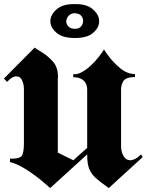

<svg xmlns="http://www.w3.org/2000/svg" viewBox="-51 -952 748 980"><path d="M71 -219V-503Q70 -525 61 -543.5Q52 -562 34 -562Q24 -563 12 -556.5Q0 -550 -15 -534L-31 -551L126 -709Q135 -702 146 -695.5Q157 -689 168 -682Q197 -663 220.5 -636Q244 -609 245 -563V-557Q244 -555 244 -553V-173L323 -134L394 -197V-496Q394 -524 376 -541Q358 -558 323 -558V-575Q324 -574 325 -574H327L328 -573H330Q344 -573 360 -580.5Q376 -588 392 -600Q413 -616 433 -638Q453 -660 469 -683Q472 -687 474.5 -691.5Q477 -696 480 -700Q484 -692 489.5 -684.5Q495 -677 501 -669Q527 -633 563 -603.5Q599 -574 638 -574V-559Q591 -558 579 -538.5Q567 -519 567 -495V-205Q567 -177 579.5 -155.5Q592 -134 614 -134Q625 -134 639 -141Q653 -148 669 -164L677 -150L504 8Q482 -8 465 -21Q448 -34 435 -46Q414 -66 404 -91Q394 -116 394 -164L205 8Q195 -1 175.5 -18Q156 -35 132 -53Q117 -64 102 -74.5Q87 -85 71 -94Q53 -105 34.5 -113Q16 -121 0 -125V-142Q53 -141 62 -159.5Q71 -178 71 -219ZM324 -932Q326 -931 328 -931H333Q391 -932 422.5 -905Q454 -878 455 -846V-843Q455 -811 424.5 -784.5Q394 -758 332 -758Q268 -758 237.5 -784.5Q207 -811 206 -842V-845Q207 -877 237.5 -904Q268 -931 324 -931ZM332 -885Q311 -884 299.5 -871.5Q288 -859 287 -844Q287 -829 298 -817Q309 -805 332 -805Q352 -805 362.5 -817Q373 -829 373 -844Q374 -859 363.5 -871.5Q353 -884 332 -884Z"/></svg>

Font: Fette UNZ Fraktur
Style: Regular
Weight: 900
Foundry: UNZ1 Extensions by Catfonts.de
Version: Version 0.000 2012 initial release